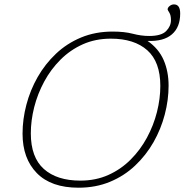

<svg xmlns="http://www.w3.org/2000/svg" viewBox="-20 -864 859 894"><path d="M765 -465.5Q765 -398.5 747.2 -330.8Q729.5 -263 694.8 -202Q660 -141 609.2 -93Q558.5 -45 492.2 -17.5Q426 10 345.5 10Q218 10 151.5 -58Q85 -126 85 -241.5Q85 -308.5 102.8 -376.2Q120.5 -444 155.2 -505Q190 -566 240.8 -614Q291.5 -662 357.8 -689.5Q424 -717 504.5 -717Q559.5 -717 598.5 -706.8Q637.5 -696.5 674.5 -696.5Q731 -696.5 753.5 -719.2Q776 -742 776 -770Q776 -793.5 768.2 -805.5Q760.5 -817.5 760.5 -820Q760.5 -828.5 769.8 -836Q779 -843.5 790 -843.5Q819 -843.5 819 -801Q819 -737 780.2 -703.8Q741.5 -670.5 667 -673.5Q718.5 -638 741.8 -584.8Q765 -531.5 765 -465.5ZM123.5 -243Q123.5 -131.5 184.2 -77.2Q245 -23 354 -23Q425.5 -23 484.2 -49.2Q543 -75.5 588.2 -120.8Q633.5 -166 664.2 -223Q695 -280 710.8 -342.2Q726.5 -404.5 726.5 -464Q726.5 -576 665.8 -630Q605 -684 496 -684Q424.5 -684 365.8 -657.8Q307 -631.5 261.8 -586.2Q216.5 -541 185.8 -484Q155 -427 139.2 -364.8Q123.5 -302.5 123.5 -243Z"/></svg>

Font: Newsreader Caption ExtraLight
Style: Italic
Weight: 275
Italic angle: -17°
Designer: Hugues Gentile
Foundry: Production Type
Version: Version 1.001